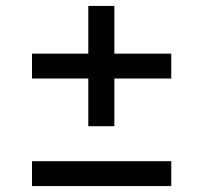

<svg xmlns="http://www.w3.org/2000/svg" viewBox="-20 -628 685 648"><path d="M278 -202V-363H88V-447H278V-608H366V-447H558V-363H366V-202ZM88 0V-84H558V0Z"/></svg>

Font: Undotted
Style: Regular
Weight: 400
Designer: Delve Withrington, Dave Bailey, Thomas Jockin
Foundry: Delve Fonts LLC
Version: Version 4.000